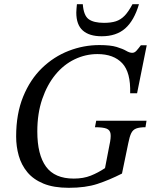

<svg xmlns="http://www.w3.org/2000/svg" viewBox="-20 -885 722 916"><path d="M308 11Q236 11 187.5 -9Q139 -29 110.5 -63.5Q82 -98 69.5 -142Q57 -186 57 -234Q57 -342 90.5 -424Q124 -506 180.5 -560.5Q237 -615 308 -642.5Q379 -670 454 -670Q507 -670 536.5 -661Q566 -652 582 -642.5Q598 -633 611 -633Q622 -633 631 -643Q640 -653 652 -669H680L634 -440H601Q604 -540 563 -583.5Q522 -627 445 -627Q388 -627 336 -602Q284 -577 244.5 -529Q205 -481 181.5 -412.5Q158 -344 158 -258Q158 -147 199.5 -90Q241 -33 332 -33Q378 -33 413 -47Q448 -61 481 -83L502 -192Q510 -228 507.5 -246.5Q505 -265 488 -271.5Q471 -278 433 -278L439 -309H679L674 -278Q646 -278 630 -272Q614 -266 606 -249.5Q598 -233 592 -202L562 -57Q501 -26 444.5 -7.5Q388 11 308 11ZM465 -712Q406 -712 375 -739.5Q344 -767 344 -825Q344 -834 345 -844Q346 -854 347 -865H375Q379 -811 403 -793.5Q427 -776 476 -776Q510 -776 533 -783.5Q556 -791 574.5 -810Q593 -829 612 -865H643Q620 -787 577.5 -749.5Q535 -712 465 -712Z"/></svg>

Font: STIX Two Text
Style: Italic
Weight: 400
Italic angle: -12°
Designer: Ross Mills, John Hudson & Paul Hanslow, Tiro Typeworks Ltd; with prior portions MicroPress Inc. and Coen Hoffman, Elsevi
Foundry: Tiro Typeworks Ltd
Version: Version 2.13 b171